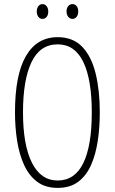

<svg xmlns="http://www.w3.org/2000/svg" viewBox="-20 -905 559 935"><path d="M466 -358Q466 -285 456 -218.5Q446 -152 423 -100.5Q400 -49 360.5 -19.5Q321 10 261 10Q200 10 160 -20.5Q120 -51 96.5 -103.5Q73 -156 63 -221.5Q53 -287 53 -358Q53 -541 106.5 -632.5Q160 -724 261 -724Q336 -724 381 -676.5Q426 -629 446 -546Q466 -463 466 -358ZM92 -358Q92 -199 135.5 -112.5Q179 -26 261 -26Q344 -26 385.5 -110.5Q427 -195 427 -358Q427 -518 385.5 -603.5Q344 -689 261 -689Q175 -689 133.5 -602.5Q92 -516 92 -358ZM159 -849Q159 -864 166.5 -874.5Q174 -885 187 -885Q199 -885 207 -875Q215 -865 215 -849Q215 -832 207 -822.5Q199 -813 187 -813Q174 -813 166.5 -823.5Q159 -834 159 -849ZM304 -850Q304 -865 312 -875Q320 -885 333 -885Q345 -885 353 -875.5Q361 -866 361 -850Q361 -833 353 -823Q345 -813 333 -813Q320 -813 312 -823.5Q304 -834 304 -850Z"/></svg>

Font: Noto Sans Lao ExtraCondensed ExtraLight
Style: Regular
Weight: 200
Width: 2
Designer: Monotype Design Team
Foundry: Monotype Imaging Inc.
Version: Version 2.003; ttfautohint (v1.8.4.7-5d5b)